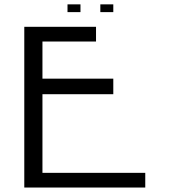

<svg xmlns="http://www.w3.org/2000/svg" viewBox="-20 -840 770 868"><path d="M414.1 -718.8V-652.3H171.9V-484.4H492.2V-414.1H171.9V-58.6H636.7V7.8H89.8V-718.8ZM492.2 -820.3V-785.2H433.6V-820.3ZM343.8 -820.3V-785.2H285.2V-820.3Z"/></svg>

Font: 和音 by 宁静之雨，公众号njzyshare
Style: Regular
Weight: 400
Designer: Steve Matteson
Foundry: Ascender Corporation
Version: Version 6.00;June 8, 2018;FontCreator 11.0.0.2388 32-bit